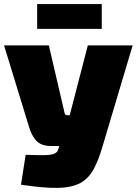

<svg xmlns="http://www.w3.org/2000/svg" viewBox="-27 -915 677 951"><path d="M630 -690 480 -187Q461 -122 438 -79Q415 -36 380.5 -14Q346 8 290 14Q260 17 220 15Q180 13 141.5 8.5Q103 4 77 0L100 -148Q140 -147 169 -146.5Q198 -146 217 -148Q236 -150 247 -156.5Q258 -163 262 -176L284 -264L318 -343L408 -690ZM215 -690 293 -355Q295 -344 309 -344H344L406 -192H225Q177 -192 153 -218Q129 -244 117 -286L-7 -690ZM477 -895V-772H157V-895Z"/></svg>

Font: Exo 2 Black
Style: Regular
Weight: 900
Designer: Natanael Gama
Foundry: Natanael Gama
Version: Version 2.010